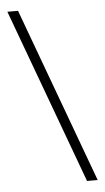

<svg xmlns="http://www.w3.org/2000/svg" viewBox="-54 -771 453 826"><g transform="rotate(-5 172.5 -358.5)"><path d="M334 19Q264 -171 195 -358.5Q126 -546 56 -736H10Q80 -546 149 -358.5Q218 -171 288 19Z"/></g></svg>

Font: Josefin Slab Thin
Style: Regular
Weight: 400
Version: Version 2.000